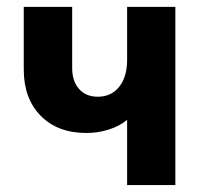

<svg xmlns="http://www.w3.org/2000/svg" viewBox="-20 -536 578 556"><path d="M487.8 -516.1V0H348.1V-189Q327.6 -171.4 295.9 -161.1Q264.2 -150.9 230 -150.9Q147 -150.9 97.9 -200.7Q48.8 -250.5 48.8 -335V-516.1H189V-338.9Q189 -300.8 209 -278.3Q229 -255.9 263.2 -255.9Q302.2 -255.9 325.2 -284.7Q348.1 -313.5 348.1 -362.8V-516.1Z"/></svg>

Font: LT Superior
Style: Bold
Weight: 400
Designer: Daniel Lyons
Foundry: LyonsType
Version: Version 1.000